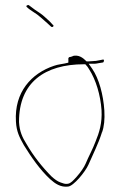

<svg xmlns="http://www.w3.org/2000/svg" viewBox="-20 -663 473 747"><path d="M42 -190C44 -151 56 -128 73 -98C102 -51 136 -2 175 34C195 52 216 66 244 63C266 62 312 5 324 -22C343 -66 362 -102 376 -146V-148H377C385 -170 388 -198 386 -233C382 -295 365 -357 339 -395L325 -415H349C355 -415 370 -419 381 -420C385 -422 387 -434 379 -431L369 -429C363 -428 358 -427 353 -426H351C345 -426 332 -424 322 -424H317C302 -439 286 -451 262 -445V-443H259C257 -442 253 -441 250 -441C249 -440 247 -439 246 -437V-420L245 -419C227 -414 206 -413 190 -407C103 -378 35 -305 42 -190ZM54 -188V-190C54 -342 154 -413 307 -413H312C318 -407 324 -399 327 -393C353 -353 371 -293 375 -235C378 -184 366 -147 352 -113C341 -83 325 -55 313 -26C307 -12 294 7 278 25C265 39 256 50 244 52C233 54 225 50 216 47C204 43 192 34 181 24C145 -12 110 -56 83 -103C67 -128 56 -152 54 -188ZM83 -106ZM85 -635C92 -628 100 -623 109 -617C131 -604 147 -587 165 -572L166 -571L178 -560C180 -558 181 -558 182 -558C186 -558 188 -559 188 -564C188 -565 187 -565 187 -566H186L173 -580C156 -595 149 -603 134 -613L116 -625L92 -643C88 -645 78 -640 85 -635ZM109 -617ZM173 -580ZM327 -395Z"/></svg>

Font: Stray Cat
Style: Hl
Weight: 100
Version: Version 1.0